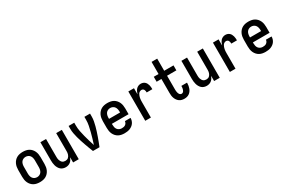

<svg xmlns="http://www.w3.org/2000/svg" viewBox="88 -1838 4323 2948"><g transform="rotate(-30 2250.0 -363.5)"><path d="M250 8Q223 8 196 3Q169 -2 145 -15Q121 -28 102.5 -48.5Q84 -69 72.5 -94Q61 -119 56.5 -146Q52 -173 52 -200V-320Q52 -347 56.5 -374Q61 -401 72.5 -426Q84 -451 102.5 -471.5Q121 -492 145 -505Q169 -518 196 -523Q223 -528 250 -528Q277 -528 304 -523Q331 -518 355 -505Q379 -492 397.5 -471.5Q416 -451 427.5 -426Q439 -401 443.5 -374Q448 -347 448 -320V-200Q448 -173 443.5 -146Q439 -119 427.5 -94Q416 -69 397.5 -48.5Q379 -28 355 -15Q331 -2 304 3Q277 8 250 8ZM250 -80Q272 -80 292.5 -89.5Q313 -99 325.5 -116.5Q338 -134 343 -156Q348 -178 348 -200V-320Q348 -342 343 -364Q338 -386 325.5 -403.5Q313 -421 292.5 -430.5Q272 -440 250 -440Q228 -440 207.5 -430.5Q187 -421 174.5 -403.5Q162 -386 157 -364Q152 -342 152 -320V-200Q152 -178 157 -156Q162 -134 174.5 -116.5Q187 -99 207.5 -89.5Q228 -80 250 -80Z M708 8Q684 8 660.5 0.5Q637 -7 619.5 -23Q602 -39 590 -60.5Q578 -82 571.5 -105Q565 -128 562.5 -152Q560 -176 560 -200V-520H660V-200Q660 -186 661.5 -172Q663 -158 667.5 -144.5Q672 -131 679.5 -118.5Q687 -106 697.5 -97Q708 -88 722 -84Q736 -80 750 -80Q764 -80 778 -84Q792 -88 802.5 -97Q813 -106 820.5 -118.5Q828 -131 832.5 -144.5Q837 -158 838.5 -172Q840 -186 840 -200V-520H940V0H840V-92Q832 -71 820 -52Q808 -33 790.5 -19Q773 -5 751.5 1.5Q730 8 708 8Z M1192 0Q1177 -38 1162.5 -76Q1148 -114 1134.5 -152.5Q1121 -191 1108.5 -229.5Q1096 -268 1085.5 -307.5Q1075 -347 1067.5 -387Q1060 -427 1060 -468V-520H1160V-468Q1160 -417 1170 -367Q1180 -317 1192.5 -268Q1205 -219 1219.5 -170Q1234 -121 1250 -73Q1266 -121 1280.5 -170Q1295 -219 1307.5 -268Q1320 -317 1330 -367Q1340 -417 1340 -468V-520H1440V-468Q1440 -427 1432.5 -387Q1425 -347 1414.5 -307.5Q1404 -268 1391.5 -229.5Q1379 -191 1365.5 -152.5Q1352 -114 1337.5 -76Q1323 -38 1308 0Z M1750 8Q1723 8 1696 3Q1669 -2 1645 -15Q1621 -28 1602.5 -48.5Q1584 -69 1572.5 -94Q1561 -119 1556.5 -146Q1552 -173 1552 -200V-320Q1552 -347 1556.5 -374Q1561 -401 1572.5 -426Q1584 -451 1602.5 -471.5Q1621 -492 1645 -505Q1669 -518 1696 -523Q1723 -528 1750 -528Q1777 -528 1804 -523Q1831 -518 1855 -505Q1879 -492 1897.5 -471.5Q1916 -451 1927.5 -426Q1939 -401 1943.5 -374Q1948 -347 1948 -320V-216H1652V-200Q1652 -178 1656.5 -156Q1661 -134 1674 -116.5Q1687 -99 1707.5 -89.5Q1728 -80 1750 -80Q1767 -80 1783.5 -83Q1800 -86 1814 -95.5Q1828 -105 1836.5 -120Q1845 -135 1846 -152H1946Q1946 -128 1939 -105Q1932 -82 1918 -62.5Q1904 -43 1884.5 -29Q1865 -15 1843 -6.5Q1821 2 1797 5Q1773 8 1750 8ZM1848 -304V-320Q1848 -342 1843 -364Q1838 -386 1825.5 -403.5Q1813 -421 1792.5 -430.5Q1772 -440 1750 -440Q1728 -440 1707.5 -430.5Q1687 -421 1674.5 -403.5Q1662 -386 1657 -364Q1652 -342 1652 -320V-304Z M2119 0V-520H2219V-411Q2226 -433 2235.5 -454Q2245 -475 2260 -492Q2275 -509 2296.5 -518.5Q2318 -528 2341 -528Q2360 -528 2378 -522.5Q2396 -517 2410.5 -504.5Q2425 -492 2434 -475.5Q2443 -459 2448 -440.5Q2453 -422 2454.5 -403.5Q2456 -385 2456 -366H2356Q2356 -379 2354 -391.5Q2352 -404 2346 -415.5Q2340 -427 2328.5 -433.5Q2317 -440 2305 -440Q2288 -440 2272.5 -431Q2257 -422 2248 -407.5Q2239 -393 2233.5 -377Q2228 -361 2224.5 -344Q2221 -327 2220 -310Q2219 -293 2219 -276V0Z M2811 8Q2787 8 2764 2Q2741 -4 2722 -18Q2703 -32 2689.5 -51.5Q2676 -71 2668 -93.5Q2660 -116 2657.5 -139.5Q2655 -163 2655 -186V-432H2570V-520H2655V-735H2755V-520H2920V-432H2755V-186Q2755 -175 2756 -164Q2757 -153 2759 -142Q2761 -131 2764.5 -120.5Q2768 -110 2774 -101Q2780 -92 2790 -86Q2800 -80 2811 -80Q2822 -80 2831.5 -85.5Q2841 -91 2847 -99.5Q2853 -108 2856.5 -118Q2860 -128 2862.5 -138.5Q2865 -149 2866 -160Q2867 -171 2867 -181V-187H2967V-177Q2967 -154 2963 -131.5Q2959 -109 2951 -88Q2943 -67 2929.5 -48Q2916 -29 2897 -16Q2878 -3 2856 2.5Q2834 8 2811 8Z M3208 8Q3184 8 3160.5 0.5Q3137 -7 3119.5 -23Q3102 -39 3090 -60.5Q3078 -82 3071.5 -105Q3065 -128 3062.5 -152Q3060 -176 3060 -200V-520H3160V-200Q3160 -186 3161.5 -172Q3163 -158 3167.5 -144.5Q3172 -131 3179.5 -118.5Q3187 -106 3197.5 -97Q3208 -88 3222 -84Q3236 -80 3250 -80Q3264 -80 3278 -84Q3292 -88 3302.5 -97Q3313 -106 3320.5 -118.5Q3328 -131 3332.5 -144.5Q3337 -158 3338.5 -172Q3340 -186 3340 -200V-520H3440V0H3340V-92Q3332 -71 3320 -52Q3308 -33 3290.5 -19Q3273 -5 3251.5 1.5Q3230 8 3208 8Z M3619 0V-520H3719V-411Q3726 -433 3735.5 -454Q3745 -475 3760 -492Q3775 -509 3796.5 -518.5Q3818 -528 3841 -528Q3860 -528 3878 -522.5Q3896 -517 3910.5 -504.5Q3925 -492 3934 -475.5Q3943 -459 3948 -440.5Q3953 -422 3954.5 -403.5Q3956 -385 3956 -366H3856Q3856 -379 3854 -391.5Q3852 -404 3846 -415.5Q3840 -427 3828.5 -433.5Q3817 -440 3805 -440Q3788 -440 3772.5 -431Q3757 -422 3748 -407.5Q3739 -393 3733.5 -377Q3728 -361 3724.5 -344Q3721 -327 3720 -310Q3719 -293 3719 -276V0Z M4250 8Q4223 8 4196 3Q4169 -2 4145 -15Q4121 -28 4102.5 -48.5Q4084 -69 4072.5 -94Q4061 -119 4056.5 -146Q4052 -173 4052 -200V-320Q4052 -347 4056.5 -374Q4061 -401 4072.5 -426Q4084 -451 4102.5 -471.5Q4121 -492 4145 -505Q4169 -518 4196 -523Q4223 -528 4250 -528Q4277 -528 4304 -523Q4331 -518 4355 -505Q4379 -492 4397.5 -471.5Q4416 -451 4427.5 -426Q4439 -401 4443.5 -374Q4448 -347 4448 -320V-216H4152V-200Q4152 -178 4156.5 -156Q4161 -134 4174 -116.5Q4187 -99 4207.5 -89.5Q4228 -80 4250 -80Q4267 -80 4283.5 -83Q4300 -86 4314 -95.5Q4328 -105 4336.5 -120Q4345 -135 4346 -152H4446Q4446 -128 4439 -105Q4432 -82 4418 -62.5Q4404 -43 4384.5 -29Q4365 -15 4343 -6.5Q4321 2 4297 5Q4273 8 4250 8ZM4348 -304V-320Q4348 -342 4343 -364Q4338 -386 4325.5 -403.5Q4313 -421 4292.5 -430.5Q4272 -440 4250 -440Q4228 -440 4207.5 -430.5Q4187 -421 4174.5 -403.5Q4162 -386 4157 -364Q4152 -342 4152 -320V-304Z"/></g></svg>

Font: Iosevka Term Curly Semibold
Style: Regular
Weight: 600
Designer: Belleve Invis
Foundry: Belleve Invis
Version: Version 32.3.0